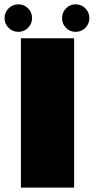

<svg xmlns="http://www.w3.org/2000/svg" viewBox="-22 -848 432 868"><path d="M72.5 0H313V-675H72.5ZM61 -704Q86.5 -704 104.8 -722.2Q123 -740.5 123 -766.5Q123 -792 104.8 -810.2Q86.5 -828.5 61 -828.5Q35 -828.5 16.8 -810.2Q-1.5 -792 -1.5 -766.5Q-1.5 -740.5 16.8 -722.2Q35 -704 61 -704ZM320 -704Q346 -704 364 -722.2Q382 -740.5 382 -766.5Q382 -792 364 -810.2Q346 -828.5 320 -828.5Q294.5 -828.5 276.5 -810.2Q258.5 -792 258.5 -766.5Q258.5 -740.5 276.2 -722.2Q294 -704 320 -704Z"/></svg>

Font: Anybody SemiExpanded Black
Style: Regular
Weight: 900
Width: 6
Version: Version 1.113;gftools[0.9.25]